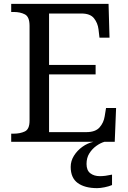

<svg xmlns="http://www.w3.org/2000/svg" viewBox="-20 -734 663 994"><path d="M38 0V-42H51Q84 -42 108.5 -53.5Q133 -65 133 -109V-600Q133 -647 109 -659.5Q85 -672 51 -672H38V-714H542L547 -539H495L490 -582Q486 -615 466.5 -639.5Q447 -664 402 -664H234V-398H475V-349H234V-50H427Q474 -50 495.5 -74.5Q517 -99 522 -132L529 -175H581L574 0ZM483 240Q419 240 382.5 213.5Q346 187 346 130Q346 99 363 72Q380 45 406.5 26Q433 7 464 0H521Q500 6 478.5 21.5Q457 37 442.5 60Q428 83 428 115Q428 148 447.5 163Q467 178 497 178Q511 178 526.5 176Q542 174 560 170V224Q544 231 521.5 235.5Q499 240 483 240Z"/></svg>

Font: Noto Serif Dives Akuru
Style: Regular
Weight: 400
Designer: Fernando Caro
Foundry: Fernando Caro
Version: Version 2.000; ttfautohint (v1.8.4.7-5d5b)